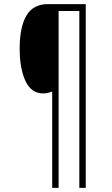

<svg xmlns="http://www.w3.org/2000/svg" viewBox="-20 -780 540 927"><path d="M394 127H363V-727H263V127H232V-338Q221 -334 211 -331.5Q201 -329 188 -329Q131 -329 103 -389Q75 -449 75 -546Q75 -649 107.5 -704.5Q140 -760 210 -760H394Z"/></svg>

Font: Noto Sans Gujarati UI Condensed ExtraLight
Style: Regular
Weight: 200
Width: 3
Designer: Jelle Bosma - Monotype Design Team, Universal Thirst
Foundry: Monotype Imaging Inc.
Version: Version 2.106; ttfautohint (v1.8.4.7-5d5b)